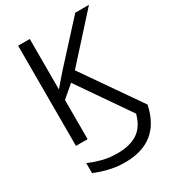

<svg xmlns="http://www.w3.org/2000/svg" viewBox="-225 -829 1058 1185"><g transform="rotate(-30 304.0 -237.0)"><path d="M311 240.2Q262.7 240.2 220.7 231.9Q178.7 223.6 147.5 212.9Q116.2 202.1 99.6 194.8V123.5Q138.7 141.1 188 154.5Q237.3 168 298.8 168Q386.2 168 441.2 132.6Q496.1 97.2 518.6 13.2L266.1 -352.5L180.7 -279.3V0H97.7V-713.9H180.7V-354Q197.3 -372.6 217.5 -397.2Q237.8 -421.9 255.9 -441.4L504.9 -713.9H602.5L325.2 -407.2L607.9 0Q558.1 240.2 311 240.2Z"/></g></svg>

Font: Open Sans
Style: Regular
Weight: 400
Designer: Monotype Design Team
Foundry: Monotype Imaging Inc.
Version: Version 3.000; ttfautohint (v1.8.4)